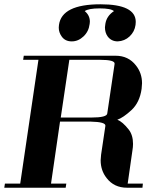

<svg xmlns="http://www.w3.org/2000/svg" viewBox="-20 -875 686 895"><path d="M0 0 2.9 -19H74.2L159.2 -596.2H87.9L90.8 -615.2H519Q578.6 -615.2 613.8 -569.8Q642.1 -534.2 642.1 -486.8Q642.1 -478.5 640.1 -460.9Q631.3 -397.5 592.8 -361.8Q554.2 -326.2 526.9 -316.9Q551.3 -307.6 580.1 -271Q600.1 -245.1 600.1 -204.1Q600.1 -189.5 597.2 -172.9L575.2 -19H646L644 0H571.8Q511.7 0 477.1 -44.9Q449.2 -80.1 449.2 -127.9Q449.2 -136.2 451.2 -153.8L471.2 -288.1Q474.1 -306.6 402.8 -308.1H259.8L217.8 -19H289.1L286.1 0ZM253.9 -746.1Q253.9 -753.9 254.9 -758.8Q268.1 -855 448.2 -855Q612.8 -855 612.8 -772.9Q612.8 -763.7 611.8 -758.8Q607.4 -727.1 584 -705.1Q561 -683.6 528.8 -682.1Q499 -682.1 481.9 -705.1Q469.2 -722.7 469.2 -748Q469.2 -752.4 471.2 -764.2Q477.1 -800.8 511.2 -823.2Q497.1 -835.9 444.8 -835.9Q392.6 -835.9 375 -823.2Q398.9 -803.7 398.9 -773.9Q398.9 -772.5 398.4 -768.8Q397.9 -765.1 397.9 -763.2Q393.6 -728 369.1 -705.1Q344.7 -682.1 314.9 -682.1H314Q284.2 -682.1 268.1 -704.1Q253.9 -723.6 253.9 -746.1ZM263.2 -327.1H405.8Q478.5 -327.1 480 -346.2L514.2 -577.1Q517.1 -596.2 445.8 -596.2H303.2Z"/></svg>

Font: Hjet
Style: Italic
Weight: 400
Designer: T. Christopher White
Version: Version 1.2